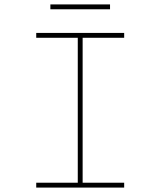

<svg xmlns="http://www.w3.org/2000/svg" viewBox="-20 -849 727 869"><path d="M144 0V-22H332V-678H144V-700H542V-678H354V-22H542V0ZM208 -807V-829H478V-807Z"/></svg>

Font: Lexend Tera Thin
Style: Regular
Weight: 250
Version: Version 1.007